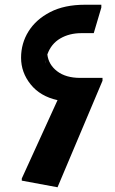

<svg xmlns="http://www.w3.org/2000/svg" viewBox="-20 -781 486 811"><path d="M413 -440 223 10 72 -18V-27L223 -358Q150 -374 109.5 -424.5Q69 -475 69 -537Q69 -598 100.5 -648.5Q132 -699 192 -730Q252 -761 339 -761H408V-749L376 -641H324Q273 -641 234.5 -618.5Q196 -596 180 -551Q185 -508 221.5 -480Q258 -452 319 -452H413ZM172 -513 174 -526Q172 -519 172 -513Z"/></svg>

Font: Kufam SemiBold
Style: Regular
Weight: 600
Designer: Wael Morcos, Artur Schmal
Foundry: Original Type
Version: Version 1.300; ttfautohint (v1.8.3)